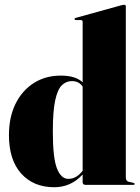

<svg xmlns="http://www.w3.org/2000/svg" viewBox="-20 -775 588 805"><path d="M17.5 -208.5Q17.5 -284 45.2 -340Q73 -396 122 -427Q171 -458 234.5 -458Q297 -458 326.5 -430V-683Q326.5 -691 318 -691H298.5Q292.5 -691 292.5 -695.5Q292.5 -698.5 297.5 -700L487 -752.5Q497 -755 500.5 -755Q507.5 -755 507.5 -748V-32Q507.5 -15.5 519.5 -13L538.5 -8.5Q544.5 -7 544.5 -4Q544.5 0 539.5 0H338.5Q326.5 0 326.5 -11V-43.5Q277.5 10 207.5 10Q120.5 10 69 -47.2Q17.5 -104.5 17.5 -208.5ZM201.5 -223.5Q201.5 -111.5 219 -68.2Q236.5 -25 266.5 -25Q300.5 -25 326.5 -59V-412Q311 -435 281.5 -435Q257.5 -435 239.5 -417.8Q221.5 -400.5 211.5 -354.8Q201.5 -309 201.5 -223.5Z"/></svg>

Font: Fraunces 144pt Black
Style: Regular
Weight: 900
Version: Version 1.000;[0bf87f6ff]